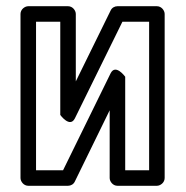

<svg xmlns="http://www.w3.org/2000/svg" viewBox="-20 -573 598 618"><path d="M374 -503H460V-25H383V-326C383 -326 352 -369 336 -337L183 -25H96V-503H174V-203C174 -203 205 -160 221 -192ZM358 -553C349 -553 340 -548 336 -539L224 -311V-528C224 -539 214 -553 199 -553H71C60 -553 46 -543 46 -528V0C46 11 56 25 71 25H199C208 25 217 20 221 11L333 -218V0C333 11 343 25 358 25H485C496 25 510 15 510 0V-528C510 -539 500 -553 485 -553Z"/></svg>

Font: Asimov
Style: NarOu
Weight: 500
Designer: Google
Version: Version 2.000980; 2014